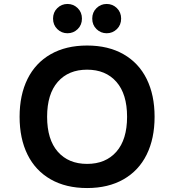

<svg xmlns="http://www.w3.org/2000/svg" viewBox="-20 -938 880 970"><path d="M79 -348Q79 -458 119 -539Q159 -620 236 -664Q313 -708 420 -708Q527 -708 604 -664Q681 -620 721 -539Q761 -458 761 -348Q761 -238 721 -157Q681 -76 604 -32Q527 12 420 12Q313 12 236 -32Q159 -76 119 -157Q79 -238 79 -348ZM622 -348Q622 -463 568 -524.5Q514 -586 420 -586Q326 -586 272 -524.5Q218 -463 218 -348Q218 -233 272 -171.5Q326 -110 420 -110Q514 -110 568 -171.5Q622 -233 622 -348ZM248 -844Q248 -876 269.5 -897Q291 -918 321 -918Q351 -918 372.5 -897Q394 -876 394 -844Q394 -812 372.5 -791Q351 -770 321 -770Q291 -770 269.5 -791Q248 -812 248 -844ZM446 -844Q446 -876 467.5 -897Q489 -918 519 -918Q549 -918 570.5 -897Q592 -876 592 -844Q592 -812 570.5 -791Q549 -770 519 -770Q489 -770 467.5 -791Q446 -812 446 -844Z"/></svg>

Font: AmikoBold
Style: Bold
Weight: 700
Designer: Pablo Impallari, Rodrigo Fuenzalida, Andres Torresi
Foundry: Impallari Type
Version: Version 1.000; ttfautohint (v1.3)